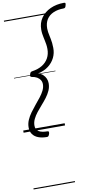

<svg xmlns="http://www.w3.org/2000/svg" viewBox="-160 -1159 898 1743"><g transform="rotate(-10 289.5 -287.5)"><path d="M566 -1098Q578 -1098 578.5 -1090Q579 -1082 576 -1073Q573 -1059 568 -1053.5Q563 -1048 552 -1048Q500 -1048 459.5 -1030.5Q419 -1013 397 -979Q375 -945 375 -894Q375 -878 377.5 -862Q380 -846 383.5 -830Q387 -814 390.5 -796Q394 -778 396.5 -757Q399 -736 399 -712Q400 -664 379.5 -622Q359 -580 320 -550Q281 -520 224 -507Q250 -499 267 -483Q284 -467 293 -446.5Q302 -426 302 -403Q302 -368 288 -336.5Q274 -305 252 -276Q230 -247 205 -219Q180 -191 158 -163Q136 -135 122 -106Q108 -77 108 -46Q108 -8 136 8.5Q164 25 215 25Q226 25 227.5 32.5Q229 40 226 50Q221 64 216.5 69.5Q212 75 202 75Q156 75 122.5 62Q89 49 71 23.5Q53 -2 53 -39Q53 -74 67 -106.5Q81 -139 103.5 -170Q126 -201 151 -231Q176 -261 198.5 -289.5Q221 -318 235 -346.5Q249 -375 249 -403Q249 -425 238.5 -442Q228 -459 208.5 -470.5Q189 -482 160 -486Q152 -488 149 -493Q146 -498 150 -511Q154 -525 159.5 -530Q165 -535 174 -536Q229 -544 267 -567.5Q305 -591 325 -627.5Q345 -664 345 -711Q345 -734 342 -752.5Q339 -771 335.5 -788Q332 -805 328.5 -821.5Q325 -838 322.5 -855.5Q320 -873 320 -894Q320 -955 352 -1001Q384 -1047 439.5 -1072.5Q495 -1098 566 -1098ZM0 513H382V523H0ZM0 -20H382V0H0ZM0 -505H382V-500H0ZM0 -1033H382V-1023H0Z"/></g></svg>

Font: Playwrite IN Guides
Style: Regular
Weight: 400
Designer: Veronika Burian, José Scaglione
Foundry: TypeTogether
Version: Version 1.003